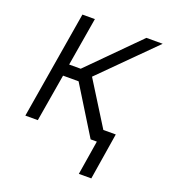

<svg xmlns="http://www.w3.org/2000/svg" viewBox="-132 -643 813 915"><g transform="rotate(20 274.5 -185.5)"><path d="M128.9 -545.5H192.1L150.9 -300.1H209.5L453.5 -545.5H535.9L273.1 -283L410.9 -62.5V-62.9H473.7L435.7 173.7H372.5L400.6 0H369L220.5 -240.4H141.7L101.2 0H38Z"/></g></svg>

Font: Inter P Light
Style: Italic
Weight: 300
Italic angle: 9.39999°
Designer: Rasmus Andersson
Foundry: rsms
Version: Version 3.018;git-588b23468